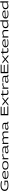

<svg xmlns="http://www.w3.org/2000/svg" viewBox="8362 -9142 790 17555"><g transform="rotate(-90 8757.5 -365.0)"><path d="M75 -334Q75 -452 135 -536Q195 -620 310 -665Q425 -710 590 -710Q702 -710 793 -697.5Q884 -685 974 -659L952 -581Q861 -604 772 -615.5Q683 -627 595 -627Q400 -627 295 -549.5Q190 -472 190 -337Q190 -206 292.5 -136.5Q395 -67 582 -67Q781 -67 917 -112V-276H595V-348H1018V-58Q931 -25 813.5 -7.5Q696 10 563 10Q327 10 201 -79Q75 -168 75 -334Z M1543 10Q1429 10 1344.5 -19Q1260 -48 1213.5 -106Q1167 -164 1167 -251Q1167 -329 1200 -384.5Q1233 -440 1290.5 -476Q1348 -512 1421 -529Q1494 -546 1575 -546Q1741 -546 1824.5 -489.5Q1908 -433 1908 -313Q1908 -307 1908 -296Q1908 -285 1907 -274Q1867 -272 1777 -267.5Q1687 -263 1559 -258.5Q1431 -254 1277 -253Q1275 -241 1275 -227Q1275 -173 1310 -136Q1345 -99 1407.5 -80Q1470 -61 1553 -61Q1615 -61 1676.5 -67Q1738 -73 1793.5 -82Q1849 -91 1892 -99L1903 -30Q1840 -16 1747 -3Q1654 10 1543 10ZM1279 -317Q1407 -317 1516 -320Q1625 -323 1700.5 -327Q1776 -331 1801 -332Q1799 -403 1744 -441.5Q1689 -480 1570 -480Q1526 -480 1479 -471.5Q1432 -463 1390.5 -444Q1349 -425 1319 -394Q1289 -363 1279 -317Z M2021 -270Q2021 -356 2059 -418Q2097 -480 2183 -513Q2269 -546 2415 -546Q2560 -546 2646.5 -513Q2733 -480 2770.5 -418Q2808 -356 2808 -270Q2808 -131 2714 -60.5Q2620 10 2415 10Q2210 10 2115.5 -60.5Q2021 -131 2021 -270ZM2129 -270Q2129 -170 2196.5 -115Q2264 -60 2415 -60Q2566 -60 2633 -115Q2700 -170 2700 -270Q2700 -332 2673.5 -378.5Q2647 -425 2584.5 -451Q2522 -477 2415 -477Q2307 -477 2245 -451Q2183 -425 2156 -378.5Q2129 -332 2129 -270Z M3068 -536V-426Q3152 -492 3218.5 -519Q3285 -546 3357 -546Q3393 -546 3428 -541Q3463 -536 3487 -530L3472 -446Q3442 -453 3408 -458Q3374 -463 3343 -463Q3283 -463 3217 -439Q3151 -415 3078 -357V0H2971V-536Z M3507 -135Q3507 -192 3538.5 -225.5Q3570 -259 3635 -276Q3700 -293 3801 -300Q3902 -307 4042 -310V-351Q4043 -411 3989.5 -443Q3936 -475 3831 -475Q3776 -475 3706 -465.5Q3636 -456 3569 -440L3557 -510Q3625 -526 3696.5 -536Q3768 -546 3836 -546Q3984 -546 4066.5 -500.5Q4149 -455 4148 -352L4146 -166Q4145 -108 4163 -88Q4181 -68 4211 -68Q4219 -68 4228 -69Q4237 -70 4246 -74L4257 -11Q4239 0 4218 5Q4197 10 4175 10Q4122 10 4088 -13.5Q4054 -37 4046 -103Q3983 -56 3896.5 -23Q3810 10 3700 10Q3647 10 3603 -4Q3559 -18 3533 -49.5Q3507 -81 3507 -135ZM3617 -141Q3617 -96 3649 -74.5Q3681 -53 3737 -53Q3780 -53 3833.5 -65Q3887 -77 3941.5 -101Q3996 -125 4040 -161L4041 -257Q3904 -254 3809 -247Q3714 -240 3665.5 -216Q3617 -192 3617 -141Z M4373 0V-536H4470V-446Q4545 -488 4617 -515.5Q4689 -543 4778 -543Q4860 -543 4904 -515Q4948 -487 4969 -445Q5014 -469 5063 -492.5Q5112 -516 5169.5 -531Q5227 -546 5296 -546Q5364 -546 5407 -525.5Q5450 -505 5474 -472.5Q5498 -440 5507.5 -404Q5517 -368 5517 -338V0H5410V-305Q5410 -327 5404.5 -354.5Q5399 -382 5383 -407.5Q5367 -433 5335.5 -449.5Q5304 -466 5251 -466Q5194 -466 5146.5 -452.5Q5099 -439 5060 -420.5Q5021 -402 4991 -386Q4997 -365 4998.5 -346Q5000 -327 5000 -313V0H4893V-302Q4893 -324 4888 -351.5Q4883 -379 4867 -404Q4851 -429 4819.5 -445.5Q4788 -462 4736 -462Q4662 -462 4604.5 -439.5Q4547 -417 4480 -380V0Z M5664 -135Q5664 -192 5695.5 -225.5Q5727 -259 5792 -276Q5857 -293 5958 -300Q6059 -307 6199 -310V-351Q6200 -411 6146.5 -443Q6093 -475 5988 -475Q5933 -475 5863 -465.5Q5793 -456 5726 -440L5714 -510Q5782 -526 5853.5 -536Q5925 -546 5993 -546Q6141 -546 6223.5 -500.5Q6306 -455 6305 -352L6303 -166Q6302 -108 6320 -88Q6338 -68 6368 -68Q6376 -68 6385 -69Q6394 -70 6403 -74L6414 -11Q6396 0 6375 5Q6354 10 6332 10Q6279 10 6245 -13.5Q6211 -37 6203 -103Q6140 -56 6053.5 -23Q5967 10 5857 10Q5804 10 5760 -4Q5716 -18 5690 -49.5Q5664 -81 5664 -135ZM5774 -141Q5774 -96 5806 -74.5Q5838 -53 5894 -53Q5937 -53 5990.5 -65Q6044 -77 6098.5 -101Q6153 -125 6197 -161L6198 -257Q6061 -254 5966 -247Q5871 -240 5822.5 -216Q5774 -192 5774 -141Z M6996 0V-700H7775V-612H7109V-416H7743V-331H7109V-88H7804V0Z M7869 -6 8207 -273 7891 -531 8017 -542 8274 -330 8531 -542 8647 -531 8335 -279 8666 -6 8541 6 8267 -220 7996 6Z M9061 10Q8996 10 8948.5 -9.5Q8901 -29 8875 -74.5Q8849 -120 8849 -197V-467H8691V-527L8849 -536L8861 -665H8956V-536H9268V-467H8956V-202Q8956 -136 8989 -104Q9022 -72 9096 -72Q9143 -72 9189 -81.5Q9235 -91 9282 -105L9297 -28Q9165 10 9061 10Z M9520 -536V-426Q9604 -492 9670.5 -519Q9737 -546 9809 -546Q9845 -546 9880 -541Q9915 -536 9939 -530L9924 -446Q9894 -453 9860 -458Q9826 -463 9795 -463Q9735 -463 9669 -439Q9603 -415 9530 -357V0H9423V-536Z M9959 -135Q9959 -192 9990.5 -225.5Q10022 -259 10087 -276Q10152 -293 10253 -300Q10354 -307 10494 -310V-351Q10495 -411 10441.5 -443Q10388 -475 10283 -475Q10228 -475 10158 -465.5Q10088 -456 10021 -440L10009 -510Q10077 -526 10148.5 -536Q10220 -546 10288 -546Q10436 -546 10518.5 -500.5Q10601 -455 10600 -352L10598 -166Q10597 -108 10615 -88Q10633 -68 10663 -68Q10671 -68 10680 -69Q10689 -70 10698 -74L10709 -11Q10691 0 10670 5Q10649 10 10627 10Q10574 10 10540 -13.5Q10506 -37 10498 -103Q10435 -56 10348.5 -23Q10262 10 10152 10Q10099 10 10055 -4Q10011 -18 9985 -49.5Q9959 -81 9959 -135ZM10069 -141Q10069 -96 10101 -74.5Q10133 -53 10189 -53Q10232 -53 10285.5 -65Q10339 -77 10393.5 -101Q10448 -125 10492 -161L10493 -257Q10356 -254 10261 -247Q10166 -240 10117.5 -216Q10069 -192 10069 -141Z M10843 0V-700H11622V-612H10956V-416H11590V-331H10956V-88H11651V0Z M11716 -6 12054 -273 11738 -531 11864 -542 12121 -330 12378 -542 12494 -531 12182 -279 12513 -6 12388 6 12114 -220 11843 6Z M12908 10Q12843 10 12795.5 -9.5Q12748 -29 12722 -74.5Q12696 -120 12696 -197V-467H12538V-527L12696 -536L12708 -665H12803V-536H13115V-467H12803V-202Q12803 -136 12836 -104Q12869 -72 12943 -72Q12990 -72 13036 -81.5Q13082 -91 13129 -105L13144 -28Q13012 10 12908 10Z M13580 10Q13466 10 13381.5 -19Q13297 -48 13250.5 -106Q13204 -164 13204 -251Q13204 -329 13237 -384.5Q13270 -440 13327.5 -476Q13385 -512 13458 -529Q13531 -546 13612 -546Q13778 -546 13861.5 -489.5Q13945 -433 13945 -313Q13945 -307 13945 -296Q13945 -285 13944 -274Q13904 -272 13814 -267.5Q13724 -263 13596 -258.5Q13468 -254 13314 -253Q13312 -241 13312 -227Q13312 -173 13347 -136Q13382 -99 13444.5 -80Q13507 -61 13590 -61Q13652 -61 13713.5 -67Q13775 -73 13830.5 -82Q13886 -91 13929 -99L13940 -30Q13877 -16 13784 -3Q13691 10 13580 10ZM13316 -317Q13444 -317 13553 -320Q13662 -323 13737.5 -327Q13813 -331 13838 -332Q13836 -403 13781 -441.5Q13726 -480 13607 -480Q13563 -480 13516 -471.5Q13469 -463 13427.5 -444Q13386 -425 13356 -394Q13326 -363 13316 -317Z M14104 0V-536H14201V-449Q14263 -478 14317 -500Q14371 -522 14426 -534Q14481 -546 14547 -546Q14672 -546 14732 -489Q14792 -432 14792 -339V0H14686V-305Q14686 -382 14642.5 -424.5Q14599 -467 14509 -467Q14453 -467 14406 -456.5Q14359 -446 14312.5 -427.5Q14266 -409 14211 -385V0Z M15587 1 15568 -102Q15476 -42 15399.5 -16Q15323 10 15242 10Q15108 10 15031.5 -60Q14955 -130 14955 -253Q14955 -401 15055 -473.5Q15155 -546 15359 -546Q15461 -546 15569 -528V-740H15675V1ZM15568 -170V-453Q15509 -465 15456 -471Q15403 -477 15358 -477Q15063 -477 15063 -257Q15063 -169 15121.5 -119.5Q15180 -70 15282 -70Q15350 -70 15417 -93.5Q15484 -117 15568 -170Z M16214 10Q16100 10 16015.5 -19Q15931 -48 15884.5 -106Q15838 -164 15838 -251Q15838 -329 15871 -384.5Q15904 -440 15961.5 -476Q16019 -512 16092 -529Q16165 -546 16246 -546Q16412 -546 16495.5 -489.5Q16579 -433 16579 -313Q16579 -307 16579 -296Q16579 -285 16578 -274Q16538 -272 16448 -267.5Q16358 -263 16230 -258.5Q16102 -254 15948 -253Q15946 -241 15946 -227Q15946 -173 15981 -136Q16016 -99 16078.5 -80Q16141 -61 16224 -61Q16286 -61 16347.5 -67Q16409 -73 16464.5 -82Q16520 -91 16563 -99L16574 -30Q16511 -16 16418 -3Q16325 10 16214 10ZM15950 -317Q16078 -317 16187 -320Q16296 -323 16371.5 -327Q16447 -331 16472 -332Q16470 -403 16415 -441.5Q16360 -480 16241 -480Q16197 -480 16150 -471.5Q16103 -463 16061.5 -444Q16020 -425 15990 -394Q15960 -363 15950 -317Z M17324 1 17305 -102Q17213 -42 17136.5 -16Q17060 10 16979 10Q16845 10 16768.5 -60Q16692 -130 16692 -253Q16692 -401 16792 -473.5Q16892 -546 17096 -546Q17198 -546 17306 -528V-740H17412V1ZM17305 -170V-453Q17246 -465 17193 -471Q17140 -477 17095 -477Q16800 -477 16800 -257Q16800 -169 16858.5 -119.5Q16917 -70 17019 -70Q17087 -70 17154 -93.5Q17221 -117 17305 -170Z"/></g></svg>

Font: Georama ExtraExtended
Style: Regular
Weight: 400
Width: 8
Designer: Jean-Baptiste Levee
Foundry: Production Type
Version: Version 1.000